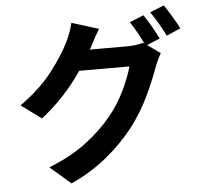

<svg xmlns="http://www.w3.org/2000/svg" viewBox="-61 -927 1122 1073"><g transform="rotate(-5 500.0 -391.0)"><path d="M700 -787 779 -819Q799 -790 821.5 -750.5Q844 -711 858 -682L785 -651L857 -600Q839 -569 823 -528Q799 -459 757.5 -370.5Q716 -282 653 -199Q586 -113 496 -40Q406 33 297 82L181 -18Q305 -67 391.5 -132.5Q478 -198 538 -272Q589 -334 625 -409Q661 -484 676 -541H394Q299 -399 164 -294L51 -377Q166 -459 235 -549.5Q304 -640 335 -705Q346 -726 357 -755.5Q368 -785 374 -812L525 -765Q498 -720 481 -686Q477 -677 473 -670L464 -654H676Q723 -654 763 -666L772 -659Q740 -726 700 -787ZM818 -832 897 -864Q917 -835 940.5 -795.5Q964 -756 978 -728L899 -694Q883 -727 861 -764.5Q839 -802 818 -832Z"/></g></svg>

Font: Source Han Sans CN Bold
Style: Bold
Weight: 700
Designer: Ryoko NISHIZUKA 西塚涼子 (kana & ideographs); Paul D. Hunt (Latin, Greek & Cyrillic); Wenlong ZHANG 张文龙 (bopomofo); Sandoll 
Foundry: Adobe Systems Incorporated
Version: Version 1.00;May 30, 2023;FontCreator 11.5.0.2422 32-bit